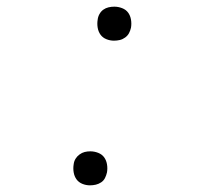

<svg xmlns="http://www.w3.org/2000/svg" viewBox="-20 -548 640 576"><path d="M250 8Q238 8 227 3.5Q216 -1 209.5 -10Q203 -19 201 -31Q199 -43 201 -55Q202 -64 206.5 -71.5Q211 -79 218.5 -84.5Q226 -90 234 -92Q242 -94 251 -94Q263 -94 274.5 -89.5Q286 -85 292.5 -76Q299 -67 301 -55Q303 -43 301 -31Q299 -22 295 -14Q291 -6 283.5 -1Q276 4 267.5 6Q259 8 250 8ZM322 -426Q310 -426 299 -430.5Q288 -435 281.5 -444Q275 -453 273 -465Q271 -477 273 -489Q274 -498 278.5 -506Q283 -514 290 -519Q297 -524 305.5 -526Q314 -528 323 -528Q335 -528 346.5 -523.5Q358 -519 364.5 -510Q371 -501 373 -489Q375 -477 373 -465Q371 -456 367 -448.5Q363 -441 355.5 -435.5Q348 -430 339.5 -428Q331 -426 322 -426Z"/></svg>

Font: Iosevka Extralight Extended
Style: Italic
Weight: 200
Width: 7
Italic angle: -9°
Monospace: yes
Designer: Belleve Invis
Foundry: Belleve Invis
Version: Version 32.5.0; ttfautohint (v1.8.4)